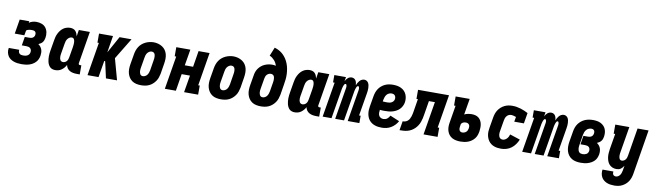

<svg xmlns="http://www.w3.org/2000/svg" viewBox="-45 -1446 8089 2369"><g transform="rotate(10 4000.0 -261.0)"><path d="M210 8Q185 8 160 5Q135 2 112 -6Q89 -14 69.5 -27.5Q50 -41 37.5 -61Q25 -81 20 -105.5Q15 -130 19 -155Q20 -156 20 -158Q20 -160 21 -162H151Q151 -161 151 -160.5Q151 -160 151 -159Q149 -147 152.5 -134.5Q156 -122 164.5 -114.5Q173 -107 185 -104Q197 -101 210 -101Q225 -101 237 -103Q249 -105 261.5 -111Q274 -117 282.5 -128.5Q291 -140 293 -153Q296 -167 293 -181Q290 -195 280.5 -204.5Q271 -214 257.5 -217.5Q244 -221 230 -221H173L191 -330H248Q259 -330 270 -332Q281 -334 290.5 -340Q300 -346 306.5 -356Q313 -366 314 -376Q316 -387 314 -398Q312 -409 305 -416.5Q298 -424 287 -426.5Q276 -429 265 -429Q256 -429 246.5 -428.5Q237 -428 227.5 -426Q218 -424 209 -420.5Q200 -417 193 -410L182 -349H62L92 -530H212L209 -510Q229 -525 253.5 -531.5Q278 -538 301 -538Q335 -538 367 -526.5Q399 -515 418.5 -489.5Q438 -464 444 -430.5Q450 -397 444 -363Q441 -348 436 -333.5Q431 -319 421.5 -307Q412 -295 398.5 -286.5Q385 -278 371 -272Q387 -261 399 -246Q411 -231 417.5 -213Q424 -195 424.5 -175Q425 -155 422 -135Q418 -112 408.5 -90.5Q399 -69 382 -51.5Q365 -34 344 -22Q323 -10 300.5 -3.5Q278 3 255.5 5.5Q233 8 210 8Z M632 8Q613 8 595.5 2.5Q578 -3 565.5 -15Q553 -27 545 -43Q537 -59 532.5 -76.5Q528 -94 526.5 -112.5Q525 -131 525 -149.5Q525 -168 527.5 -187Q530 -206 533 -225L555 -355Q558 -376 564 -397.5Q570 -419 580.5 -440Q591 -461 605.5 -479.5Q620 -498 639 -511.5Q658 -525 680.5 -531.5Q703 -538 725 -538Q744 -538 761.5 -532Q779 -526 790.5 -513Q802 -500 809 -483.5Q816 -467 820 -449L833 -530H971L904 -126Q904 -122 904.5 -118Q905 -114 907.5 -111Q910 -108 913.5 -107Q917 -106 921 -106H939V8H903Q879 8 856.5 4Q834 0 814.5 -10.5Q795 -21 782 -39Q769 -57 765 -80Q755 -61 741 -44.5Q727 -28 709.5 -15.5Q692 -3 672 2.5Q652 8 632 8ZM708 -106Q721 -106 734 -112Q747 -118 755.5 -129Q764 -140 768.5 -152.5Q773 -165 775 -178L797 -308Q798 -317 799 -325.5Q800 -334 801 -343Q802 -352 802 -360.5Q802 -369 801 -377.5Q800 -386 798 -394Q796 -402 792 -409Q788 -416 780.5 -420Q773 -424 765 -424Q749 -424 735 -415.5Q721 -407 711.5 -394Q702 -381 697 -366Q692 -351 690 -336L668 -206Q666 -195 665 -184.5Q664 -174 664.5 -163.5Q665 -153 667 -143Q669 -133 674 -124.5Q679 -116 688.5 -111Q698 -106 708 -106Z M1035 0 1104 -416H1086V-530H1261L1227 -322H1228L1343 -530H1493L1332 -265L1405 0H1266L1223 -193L1219 -208H1208L1173 0Z M1706 8Q1677 8 1648 2Q1619 -4 1596 -19.5Q1573 -35 1557.5 -58Q1542 -81 1534.5 -108.5Q1527 -136 1527.5 -165.5Q1528 -195 1533 -225L1555 -355Q1559 -380 1567.5 -404Q1576 -428 1590.5 -450.5Q1605 -473 1626 -490.5Q1647 -508 1671 -519Q1695 -530 1720 -535.5Q1745 -541 1770 -541Q1800 -541 1827.5 -533Q1855 -525 1878.5 -510Q1902 -495 1918 -472Q1934 -449 1941 -421.5Q1948 -394 1947.5 -364.5Q1947 -335 1942 -305L1921 -175Q1916 -151 1908 -126.5Q1900 -102 1885 -80Q1870 -58 1849.5 -40Q1829 -22 1805 -11Q1781 0 1756 4Q1731 8 1706 8ZM1709 -106Q1724 -106 1739 -114Q1754 -122 1763.5 -135.5Q1773 -149 1778 -164Q1783 -179 1786 -194L1807 -324Q1809 -335 1810 -346Q1811 -357 1810.5 -367.5Q1810 -378 1808 -388Q1806 -398 1800.5 -406.5Q1795 -415 1785.5 -419.5Q1776 -424 1765 -424Q1750 -424 1735.5 -415.5Q1721 -407 1711.5 -394Q1702 -381 1697 -366Q1692 -351 1690 -336L1668 -206Q1666 -195 1665 -184.5Q1664 -174 1664.5 -163.5Q1665 -153 1667.5 -143Q1670 -133 1675 -124Q1680 -115 1689 -110.5Q1698 -106 1709 -106Z M2004 0 2073 -416H2054V-530H2230L2196 -328H2300L2333 -530H2471L2402 -114H2421V0H2245L2281 -214H2177L2142 0Z M2706 8Q2677 8 2648 2Q2619 -4 2596 -19.5Q2573 -35 2557.5 -58Q2542 -81 2534.5 -108.5Q2527 -136 2527.5 -165.5Q2528 -195 2533 -225L2555 -355Q2559 -380 2567.5 -404Q2576 -428 2590.5 -450.5Q2605 -473 2626 -490.5Q2647 -508 2671 -519Q2695 -530 2720 -535.5Q2745 -541 2770 -541Q2800 -541 2827.5 -533Q2855 -525 2878.5 -510Q2902 -495 2918 -472Q2934 -449 2941 -421.5Q2948 -394 2947.5 -364.5Q2947 -335 2942 -305L2921 -175Q2916 -151 2908 -126.5Q2900 -102 2885 -80Q2870 -58 2849.5 -40Q2829 -22 2805 -11Q2781 0 2756 4Q2731 8 2706 8ZM2709 -106Q2724 -106 2739 -114Q2754 -122 2763.5 -135.5Q2773 -149 2778 -164Q2783 -179 2786 -194L2807 -324Q2809 -335 2810 -346Q2811 -357 2810.5 -367.5Q2810 -378 2808 -388Q2806 -398 2800.5 -406.5Q2795 -415 2785.5 -419.5Q2776 -424 2765 -424Q2750 -424 2735.5 -415.5Q2721 -407 2711.5 -394Q2702 -381 2697 -366Q2692 -351 2690 -336L2668 -206Q2666 -195 2665 -184.5Q2664 -174 2664.5 -163.5Q2665 -153 2667.5 -143Q2670 -133 2675 -124Q2680 -115 2689 -110.5Q2698 -106 2709 -106Z M3206 8Q3177 8 3148 2Q3119 -4 3096 -19.5Q3073 -35 3057.5 -58Q3042 -81 3034.5 -108.5Q3027 -136 3027.5 -165.5Q3028 -195 3033 -225L3055 -355Q3058 -378 3066.5 -400.5Q3075 -423 3089.5 -443Q3104 -463 3124 -479Q3144 -495 3166.5 -504.5Q3189 -514 3212 -518.5Q3235 -523 3259 -523Q3270 -523 3281.5 -521.5Q3293 -520 3303 -517Q3298 -536 3289 -552.5Q3280 -569 3267.5 -583Q3255 -597 3240 -608.5Q3225 -620 3207 -627L3251 -735Q3282 -726 3310 -710.5Q3338 -695 3360.5 -673Q3383 -651 3400 -624.5Q3417 -598 3428.5 -568Q3440 -538 3446 -505.5Q3452 -473 3453.5 -440Q3455 -407 3451.5 -373Q3448 -339 3442 -305L3421 -175Q3416 -151 3408 -126.5Q3400 -102 3385 -80Q3370 -58 3349.5 -40Q3329 -22 3305 -11Q3281 0 3256 4Q3231 8 3206 8ZM3209 -106Q3224 -106 3239 -114Q3254 -122 3263.5 -135.5Q3273 -149 3278 -164Q3283 -179 3286 -194L3306 -315Q3307 -325 3308 -335.5Q3309 -346 3308 -356Q3307 -366 3304.5 -376Q3302 -386 3296 -393.5Q3290 -401 3280.5 -405Q3271 -409 3261 -409Q3247 -409 3234 -403Q3221 -397 3211.5 -386.5Q3202 -376 3197 -362.5Q3192 -349 3190 -336L3168 -206Q3166 -195 3165 -184.5Q3164 -174 3164.5 -163.5Q3165 -153 3167.5 -143Q3170 -133 3175 -124Q3180 -115 3189 -110.5Q3198 -106 3209 -106Z M3632 8Q3613 8 3595.5 2.5Q3578 -3 3565.5 -15Q3553 -27 3545 -43Q3537 -59 3532.5 -76.5Q3528 -94 3526.5 -112.5Q3525 -131 3525 -149.5Q3525 -168 3527.5 -187Q3530 -206 3533 -225L3555 -355Q3558 -376 3564 -397.5Q3570 -419 3580.5 -440Q3591 -461 3605.5 -479.5Q3620 -498 3639 -511.5Q3658 -525 3680.5 -531.5Q3703 -538 3725 -538Q3744 -538 3761.5 -532Q3779 -526 3790.5 -513Q3802 -500 3809 -483.5Q3816 -467 3820 -449L3833 -530H3971L3904 -126Q3904 -122 3904.5 -118Q3905 -114 3907.5 -111Q3910 -108 3913.5 -107Q3917 -106 3921 -106H3939V8H3903Q3879 8 3856.5 4Q3834 0 3814.5 -10.5Q3795 -21 3782 -39Q3769 -57 3765 -80Q3755 -61 3741 -44.5Q3727 -28 3709.5 -15.5Q3692 -3 3672 2.5Q3652 8 3632 8ZM3708 -106Q3721 -106 3734 -112Q3747 -118 3755.5 -129Q3764 -140 3768.5 -152.5Q3773 -165 3775 -178L3797 -308Q3798 -317 3799 -325.5Q3800 -334 3801 -343Q3802 -352 3802 -360.5Q3802 -369 3801 -377.5Q3800 -386 3798 -394Q3796 -402 3792 -409Q3788 -416 3780.5 -420Q3773 -424 3765 -424Q3749 -424 3735 -415.5Q3721 -407 3711.5 -394Q3702 -381 3697 -366Q3692 -351 3690 -336L3668 -206Q3666 -195 3665 -184.5Q3664 -174 3664.5 -163.5Q3665 -153 3667 -143Q3669 -133 3674 -124.5Q3679 -116 3688.5 -111Q3698 -106 3708 -106Z M3981 0 4054 -438H4034V-530H4180L4171 -477Q4177 -489 4185 -500Q4193 -511 4203.5 -520Q4214 -529 4226.5 -533.5Q4239 -538 4252 -538Q4268 -538 4281 -530.5Q4294 -523 4301.5 -510.5Q4309 -498 4312.5 -483Q4316 -468 4317 -452Q4323 -468 4331 -482.5Q4339 -497 4350.5 -510Q4362 -523 4377.5 -530.5Q4393 -538 4409 -538Q4426 -538 4439.5 -529.5Q4453 -521 4460.5 -507.5Q4468 -494 4471 -478Q4474 -462 4474.5 -445.5Q4475 -429 4473.5 -412Q4472 -395 4469 -378L4421 -92H4441V0H4295L4361 -396Q4362 -404 4362.5 -411.5Q4363 -419 4362 -426Q4361 -433 4357.5 -439.5Q4354 -446 4347 -446Q4339 -446 4333.5 -438.5Q4328 -431 4325 -423Q4322 -415 4319.5 -407Q4317 -399 4315 -391Q4313 -383 4311.5 -375.5Q4310 -368 4309 -360L4249 0H4138L4204 -396Q4205 -404 4205.5 -411.5Q4206 -419 4205 -426Q4204 -433 4200.5 -439.5Q4197 -446 4190 -446Q4182 -446 4176.5 -438.5Q4171 -431 4168 -423Q4165 -415 4162.5 -407Q4160 -399 4158 -391Q4156 -383 4154.5 -375.5Q4153 -368 4152 -360L4092 0Z M4722 8Q4699 8 4676.5 5Q4654 2 4633 -5.5Q4612 -13 4594.5 -25Q4577 -37 4563.5 -54Q4550 -71 4542 -91Q4534 -111 4530.5 -133.5Q4527 -156 4528 -179Q4529 -202 4533 -225L4555 -355Q4559 -380 4567.5 -404.5Q4576 -429 4590.5 -451Q4605 -473 4626 -490.5Q4647 -508 4671 -519Q4695 -530 4720.5 -534Q4746 -538 4771 -538Q4797 -538 4822.5 -533.5Q4848 -529 4870.5 -518Q4893 -507 4910.5 -489.5Q4928 -472 4938 -449Q4948 -426 4951 -400.5Q4954 -375 4950 -349Q4946 -325 4934.5 -302Q4923 -279 4905 -261Q4887 -243 4864 -231Q4841 -219 4817.5 -212.5Q4794 -206 4769.5 -204Q4745 -202 4722 -202Q4706 -202 4691 -202.5Q4676 -203 4662 -205Q4659 -187 4659 -168.5Q4659 -150 4666 -134.5Q4673 -119 4688.5 -110Q4704 -101 4722 -101Q4735 -101 4747.5 -104.5Q4760 -108 4770.5 -116Q4781 -124 4789 -134.5Q4797 -145 4803 -157L4920 -108Q4905 -81 4883.5 -58.5Q4862 -36 4835.5 -20.5Q4809 -5 4780 1.5Q4751 8 4722 8ZM4735 -311Q4748 -311 4762 -313Q4776 -315 4789 -322Q4802 -329 4811 -341Q4820 -353 4822 -367Q4824 -379 4821.5 -391Q4819 -403 4812 -412Q4805 -421 4793.5 -425Q4782 -429 4770 -429Q4753 -429 4736.5 -421.5Q4720 -414 4709 -400Q4698 -386 4692 -369.5Q4686 -353 4683 -337L4679 -313Q4693 -312 4707 -311.5Q4721 -311 4735 -311Z M4944 0 4963 -114Q4979 -114 4996 -119Q5013 -124 5026.5 -136Q5040 -148 5048 -163.5Q5056 -179 5061.5 -195.5Q5067 -212 5070 -228.5Q5073 -245 5076 -262V-263Q5076 -263 5076 -263Q5076 -263 5076 -263L5101 -416H5083V-530H5471L5402 -114H5421V0H5245L5314 -416H5239L5211 -245Q5207 -220 5202 -196Q5197 -172 5188 -147.5Q5179 -123 5165 -101Q5151 -79 5132 -60.5Q5113 -42 5090 -29Q5067 -16 5042.5 -9.5Q5018 -3 4993 -1.5Q4968 0 4944 0Z M5707 8Q5680 8 5653 3Q5626 -2 5603.5 -14.5Q5581 -27 5565 -47Q5549 -67 5541 -92Q5533 -117 5532.5 -144Q5532 -171 5537 -199L5573 -416H5554V-530H5730L5696 -329Q5718 -340 5741.5 -344.5Q5765 -349 5788 -349Q5812 -349 5834 -343.5Q5856 -338 5873.5 -324.5Q5891 -311 5902 -291.5Q5913 -272 5917.5 -249.5Q5922 -227 5921.5 -203.5Q5921 -180 5918 -157Q5914 -133 5906 -109.5Q5898 -86 5882.5 -66Q5867 -46 5846 -31Q5825 -16 5802 -7.5Q5779 1 5755 4.5Q5731 8 5707 8ZM5710 -106Q5723 -106 5736 -110.5Q5749 -115 5759 -124Q5769 -133 5774.5 -145.5Q5780 -158 5782 -171Q5784 -183 5783 -195Q5782 -207 5775.5 -216.5Q5769 -226 5758 -230.5Q5747 -235 5735 -235Q5726 -235 5716.5 -233.5Q5707 -232 5698.5 -227.5Q5690 -223 5683 -215.5Q5676 -208 5675 -199L5672 -180Q5670 -168 5669.5 -155Q5669 -142 5673 -131Q5677 -120 5687 -113Q5697 -106 5710 -106Z M6217 8Q6194 8 6171.5 5Q6149 2 6129 -5.5Q6109 -13 6091.5 -25.5Q6074 -38 6061.5 -55Q6049 -72 6041 -92Q6033 -112 6029.5 -134Q6026 -156 6027.5 -179Q6029 -202 6033 -225L6055 -355Q6059 -379 6067 -403Q6075 -427 6089.5 -449Q6104 -471 6124 -488.5Q6144 -506 6167.5 -517.5Q6191 -529 6215.5 -533.5Q6240 -538 6265 -538Q6293 -538 6319 -533.5Q6345 -529 6369.5 -521.5Q6394 -514 6417.5 -504Q6441 -494 6463 -482L6441 -349H6320L6331 -410Q6316 -415 6300 -419.5Q6284 -424 6268 -424Q6253 -424 6237.5 -416.5Q6222 -409 6212 -395.5Q6202 -382 6197 -366.5Q6192 -351 6190 -336L6168 -206Q6166 -195 6165 -184Q6164 -173 6165 -162Q6166 -151 6169.5 -140.5Q6173 -130 6179.5 -122Q6186 -114 6196 -110Q6206 -106 6217 -106Q6231 -106 6245 -113Q6259 -120 6269.5 -131.5Q6280 -143 6287 -156.5Q6294 -170 6298 -185L6426 -143Q6413 -111 6392.5 -82Q6372 -53 6344 -32Q6316 -11 6282.5 -1.5Q6249 8 6217 8Z M6481 0 6554 -438H6534V-530H6680L6671 -477Q6677 -489 6685 -500Q6693 -511 6703.5 -520Q6714 -529 6726.5 -533.5Q6739 -538 6752 -538Q6768 -538 6781 -530.5Q6794 -523 6801.5 -510.5Q6809 -498 6812.5 -483Q6816 -468 6817 -452Q6823 -468 6831 -482.5Q6839 -497 6850.5 -510Q6862 -523 6877.5 -530.5Q6893 -538 6909 -538Q6926 -538 6939.5 -529.5Q6953 -521 6960.5 -507.5Q6968 -494 6971 -478Q6974 -462 6974.5 -445.5Q6975 -429 6973.5 -412Q6972 -395 6969 -378L6921 -92H6941V0H6795L6861 -396Q6862 -404 6862.5 -411.5Q6863 -419 6862 -426Q6861 -433 6857.5 -439.5Q6854 -446 6847 -446Q6839 -446 6833.5 -438.5Q6828 -431 6825 -423Q6822 -415 6819.5 -407Q6817 -399 6815 -391Q6813 -383 6811.5 -375.5Q6810 -368 6809 -360L6749 0H6638L6704 -396Q6705 -404 6705.5 -411.5Q6706 -419 6705 -426Q6704 -433 6700.5 -439.5Q6697 -446 6690 -446Q6682 -446 6676.5 -438.5Q6671 -431 6668 -423Q6665 -415 6662.5 -407Q6660 -399 6658 -391Q6656 -383 6654.5 -375.5Q6653 -368 6652 -360L6592 0Z M7216 8Q7185 8 7156 2.5Q7127 -3 7102.5 -17.5Q7078 -32 7061 -55Q7044 -78 7036 -106Q7028 -134 7028 -164Q7028 -194 7033 -225L7055 -355Q7059 -380 7067.5 -405Q7076 -430 7091.5 -452Q7107 -474 7128.5 -491.5Q7150 -509 7175 -519.5Q7200 -530 7225.5 -534Q7251 -538 7276 -538Q7301 -538 7325.5 -534Q7350 -530 7371 -519.5Q7392 -509 7408.5 -492.5Q7425 -476 7434 -454.5Q7443 -433 7445 -408.5Q7447 -384 7443 -359Q7441 -345 7436 -330.5Q7431 -316 7421 -303.5Q7411 -291 7397.5 -282.5Q7384 -274 7370 -268Q7386 -257 7398 -242.5Q7410 -228 7416.5 -210.5Q7423 -193 7424 -173Q7425 -153 7422 -133Q7418 -111 7409 -89.5Q7400 -68 7383.5 -51Q7367 -34 7346.5 -22.5Q7326 -11 7304 -4Q7282 3 7260 5.5Q7238 8 7216 8ZM7218 -101Q7231 -101 7243 -103.5Q7255 -106 7266 -112Q7277 -118 7284 -129Q7291 -140 7293 -152Q7295 -165 7292 -178.5Q7289 -192 7279.5 -201Q7270 -210 7256.5 -213Q7243 -216 7230 -216H7173L7191 -325H7248Q7258 -325 7269.5 -327.5Q7281 -330 7290.5 -336Q7300 -342 7306 -352.5Q7312 -363 7314 -374Q7316 -384 7315 -394.5Q7314 -405 7308.5 -413Q7303 -421 7294 -425Q7285 -429 7274 -429Q7257 -429 7240 -422Q7223 -415 7211 -401Q7199 -387 7192.5 -370.5Q7186 -354 7183 -337L7162 -207Q7160 -195 7159 -182.5Q7158 -170 7159.5 -158.5Q7161 -147 7164.5 -136Q7168 -125 7176 -116.5Q7184 -108 7195 -104.5Q7206 -101 7218 -101Z M7671 213Q7646 213 7622 209.5Q7598 206 7576.5 197Q7555 188 7537 173Q7519 158 7508.5 137.5Q7498 117 7494.5 93Q7491 69 7495 44H7631Q7630 54 7631 64.5Q7632 75 7637 83Q7642 91 7651.5 95Q7661 99 7671 99Q7686 99 7700 90.5Q7714 82 7723 68.5Q7732 55 7736.5 40.5Q7741 26 7744 11L7754 -50Q7746 -37 7736.5 -26Q7727 -15 7715 -6.5Q7703 2 7689 5Q7675 8 7661 8Q7635 8 7611.5 -2Q7588 -12 7572 -30Q7556 -48 7547.5 -72Q7539 -96 7536 -121Q7533 -146 7535 -172Q7537 -198 7541 -225L7573 -416H7554V-530H7730L7676 -206Q7674 -196 7673 -185.5Q7672 -175 7672 -164.5Q7672 -154 7673.5 -144.5Q7675 -135 7679 -126Q7683 -117 7691 -111.5Q7699 -106 7709 -106Q7722 -106 7734.5 -112.5Q7747 -119 7755.5 -129.5Q7764 -140 7768.5 -153Q7773 -166 7775 -178L7833 -530H7971L7879 30Q7875 54 7867 78Q7859 102 7845 124Q7831 146 7811 163.5Q7791 181 7768 192.5Q7745 204 7720 208.5Q7695 213 7671 213Z"/></g></svg>

Font: Iosevka Slab Heavy
Style: Italic
Weight: 900
Italic angle: -9°
Monospace: yes
Designer: Belleve Invis
Foundry: Belleve Invis
Version: Version 11.1.0; ttfautohint (v1.8.3)